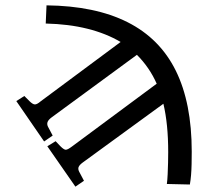

<svg xmlns="http://www.w3.org/2000/svg" viewBox="-20 -534 788 718"><path d="M262 164 157 13 188 -6 206 13Q219 26 226 26Q233 26 249 14L566 -221Q539 -282 492 -329L173 -95Q161 -86 158 -78Q155 -70 159 -61L177 -27L145 -5L41 -156L71 -175L90 -156Q102 -144 110 -143.5Q118 -143 132 -155L431 -377Q377 -409 307 -426.5Q237 -444 151 -446L154 -514Q336 -512 457 -451Q578 -390 637.5 -269.5Q697 -149 697 33Q697 58 696.5 80Q696 102 694.5 120.5Q693 139 690 156L604 154Q606 139 607 117.5Q608 96 608.5 74Q609 52 609 35Q609 -18 604.5 -63Q600 -108 591 -146L289 74Q277 83 274 90.5Q271 98 276 108L294 142Z"/></svg>

Font: Literata 18pt
Style: Regular
Weight: 400
Designer: Latin by Veronika Burian and Jose Scaglione. Greek by Irene Vlachou. Cyrillic by Vera Evstafieva.
Foundry: TypeTogether
Version: Version 3.103;gftools[0.9.29]